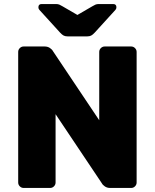

<svg xmlns="http://www.w3.org/2000/svg" viewBox="-20 -930 766 950"><path d="M484 -23 255 -365V-27Q255 -16 247 -8Q239 0 228 0H97Q86 0 78 -8Q70 -16 70 -27V-673Q70 -684 78 -692Q86 -700 97 -700H201Q216 -700 227 -692.5Q238 -685 242 -677L471 -335V-673Q471 -684 479 -692Q487 -700 498 -700H629Q640 -700 648 -692Q656 -684 656 -673V-27Q656 -16 648 -8Q640 0 629 0H525Q510 0 499 -7.5Q488 -15 484 -23ZM277 -769 175 -881Q170 -886 170 -894Q170 -910 186 -910H258Q267 -910 274 -907Q281 -904 289 -899L363 -856L437 -899Q445 -904 452 -907Q459 -910 468 -910H540Q556 -910 556 -894Q556 -886 551 -881L449 -769Q439 -758 431 -754Q423 -750 412 -750H314Q303 -750 295 -754Q287 -758 277 -769Z"/></svg>

Font: Rubik
Style: Regular
Weight: 700
Designer: Hubert & Fischer
Foundry: Hubert & Fischer
Version: Version 1.100